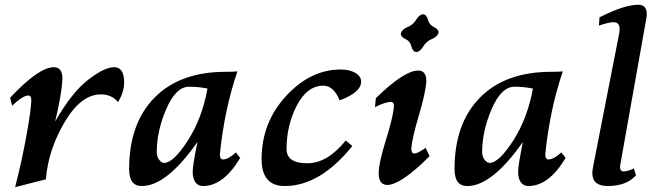

<svg xmlns="http://www.w3.org/2000/svg" viewBox="-20 -776 2801 811"><path d="M43.9 14.6Q73.2 -100.1 92 -204.8Q110.8 -309.6 112.3 -352.1Q112.3 -372.6 99.6 -372.6Q76.7 -372.6 31.2 -329.6L22.9 -363.3Q143.6 -492.2 207.5 -492.2Q243.7 -492.2 243.7 -443.4Q240.7 -377.9 212.9 -262.7Q283.2 -385.7 352.3 -439Q421.4 -492.2 461.9 -492.2Q504.4 -492.2 504.4 -427.7Q504.4 -387.7 478.5 -344.7Q452.1 -377.4 405.8 -377.4Q322.3 -377.4 252.9 -260Q183.6 -142.6 173.8 -18.6Z M673.3 -87.9Q712.4 -87.9 772.9 -181.6Q833.5 -275.4 856.4 -401.9Q818.4 -409.7 778.8 -409.7Q723.1 -409.7 682.6 -316.2Q642.1 -222.7 642.1 -133.3Q642.1 -114.3 652.3 -101.1Q662.6 -87.9 673.3 -87.9ZM837.4 9.8Q816.9 9.8 805.4 -6.1Q793.9 -22 793.9 -49.8Q793.9 -77.1 814 -176.3Q683.6 9.8 579.1 9.8Q525.4 9.8 525.4 -61.5Q525.4 -254.4 632.6 -363.5Q739.7 -472.7 934.6 -472.7Q967.3 -472.7 982.9 -474.6Q928.2 -315.4 908.7 -124.5Q908.7 -102.5 921.9 -102.5Q944.3 -102.5 976.6 -132.3L994.6 -108.9Q923.8 9.8 837.4 9.8Z M1182.6 9.8Q1085 9.8 1085 -104Q1085 -258.3 1188.2 -370.4Q1291.5 -482.4 1418.9 -482.4Q1457 -482.4 1481.2 -468Q1505.4 -453.6 1505.4 -430.7Q1505.4 -385.7 1414.6 -352.1Q1389.2 -414.1 1345.7 -414.1Q1277.8 -414.1 1234.1 -330.8Q1190.4 -247.6 1190.4 -146.5Q1190.4 -86.4 1277.8 -86.4Q1363.3 -86.4 1440.4 -182.6L1468.3 -159.2Q1332 9.8 1182.6 9.8Z M1614.3 5.4Q1579.6 2.9 1579.6 -43Q1579.6 -87.4 1610.4 -185.8Q1641.1 -284.2 1644 -327.6Q1644 -344.7 1632.3 -345.7Q1607.4 -345.7 1564 -323.2L1567.4 -361.3Q1687.5 -478 1746.1 -478Q1780.8 -478 1780.8 -434.1Q1778.8 -388.2 1749.8 -290.3Q1720.7 -192.4 1717.3 -148.4Q1717.3 -128.4 1730 -127.4Q1743.2 -127.4 1777.8 -151.4L1794.4 -116.2Q1672.9 5.4 1614.3 5.4ZM1738.8 -556.2Q1723.1 -557.6 1717.8 -579.8Q1712.4 -602.1 1692.6 -611.1Q1672.9 -620.1 1672.9 -633.8Q1677.2 -651.9 1700.9 -661.4Q1724.6 -670.9 1737.8 -692.6Q1751 -714.4 1766.6 -715.8Q1782.2 -714.4 1787.8 -692.6Q1793.5 -670.9 1813 -661.6Q1832.5 -652.3 1832.5 -639.2Q1828.1 -620.6 1804.7 -611.3Q1781.2 -602.1 1767.8 -579.8Q1754.4 -557.6 1738.8 -556.2Z M2047.9 -87.9Q2086.9 -87.9 2147.5 -181.6Q2208 -275.4 2231 -401.9Q2192.9 -409.7 2153.3 -409.7Q2097.7 -409.7 2057.1 -316.2Q2016.6 -222.7 2016.6 -133.3Q2016.6 -114.3 2026.9 -101.1Q2037.1 -87.9 2047.9 -87.9ZM2211.9 9.8Q2191.4 9.8 2179.9 -6.1Q2168.5 -22 2168.5 -49.8Q2168.5 -77.1 2188.5 -176.3Q2058.1 9.8 1953.6 9.8Q1899.9 9.8 1899.9 -61.5Q1899.9 -254.4 2007.1 -363.5Q2114.3 -472.7 2309.1 -472.7Q2341.8 -472.7 2357.4 -474.6Q2302.7 -315.4 2283.2 -124.5Q2283.2 -102.5 2296.4 -102.5Q2318.8 -102.5 2351.1 -132.3L2369.1 -108.9Q2298.3 9.8 2211.9 9.8Z M2545.9 9.8Q2481.9 9.3 2481.9 -45.4Q2481.9 -54.7 2486.3 -77.6L2595.7 -636.2Q2597.2 -646 2597.2 -654.3Q2597.2 -682.1 2570.8 -682.1Q2551.8 -682.1 2509.8 -668L2512.2 -702.6Q2616.2 -755.9 2676.3 -755.9Q2711.9 -755.9 2711.9 -716.3Q2711.9 -707.5 2710 -697.8L2599.6 -77.6L2599.1 -69.8Q2599.1 -51.8 2615.7 -51.8Q2630.4 -51.8 2657.2 -64.5L2666.5 -35.6Q2626.5 9.8 2545.9 9.8Z"/></svg>

Font: Kelvinch
Style: Bold Italic
Weight: 700
Italic angle: -10°
Designer: Paul James Miller
Foundry: High-Logic / Made with FontCreator
Version: Version 3.30 September 23, 2016